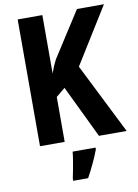

<svg xmlns="http://www.w3.org/2000/svg" viewBox="-100 -779 764 1065"><g transform="rotate(-10 282.0 -246.5)"><path d="M564 0H408L266 -295L215 -253V0H76V-714H215V-385Q220 -400 227.5 -418.5Q235 -437 247 -460L410 -714H562L365 -397ZM378 71Q350 145 308 221H224V208Q228 190 233 163.5Q238 137 242.5 110Q247 83 249 61H378Z"/></g></svg>

Font: Noto Sans Gurmukhi Condensed
Style: Bold
Weight: 700
Width: 3
Designer: Jelle Bosma - Monotype Design Team
Foundry: Monotype Imaging Inc.
Version: Version 2.004; ttfautohint (v1.8.4.7-5d5b)